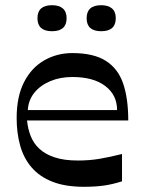

<svg xmlns="http://www.w3.org/2000/svg" viewBox="-20 -705 547 738"><path d="M303 13Q231 13 181.5 -6.5Q132 -26 101.5 -61.5Q71 -97 57.5 -145.5Q44 -194 44 -251Q44 -334 72.5 -389.5Q101 -445 150 -473Q199 -501 258 -501Q340 -501 387 -471Q434 -441 453.5 -383.5Q473 -326 473 -242H84Q87 -210 98 -182Q109 -154 131.5 -133Q154 -112 190.5 -100Q227 -88 280 -88Q323 -88 362 -94.5Q401 -101 449 -113V-8Q411 4 378 8.5Q345 13 303 13ZM430 -282Q430 -340 384.5 -374.5Q339 -409 258 -409Q211 -409 173 -393Q135 -377 112 -348.5Q89 -320 87 -282ZM180 -585Q124 -585 124 -635Q124 -660 138 -672.5Q152 -685 180 -685Q207 -685 221.5 -672.5Q236 -660 236 -635Q236 -610 222 -597.5Q208 -585 180 -585ZM369 -585Q313 -585 313 -635Q313 -660 327 -672.5Q341 -685 369 -685Q396 -685 410.5 -672.5Q425 -660 425 -635Q425 -610 411 -597.5Q397 -585 369 -585Z"/></svg>

Font: Ojuju SemiBold
Style: Regular
Weight: 600
Designer: Chisaokwu Joboson, Mirko Velimirovic
Foundry: Udi Foundry
Version: Version 1.000